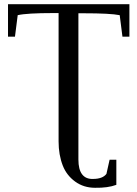

<svg xmlns="http://www.w3.org/2000/svg" viewBox="-20 -675 650 911"><path d="M352 82Q352 129 369.5 152Q387 175 421 174Q467 174 485 150L500 83H532V202Q492 217 431 216Q377 216 336.5 186.5Q296 157 278 111Q258 60 258 -4V-613H233Q107 -613 64 -603L51 -501H18V-655H594V-501H561L548 -603Q504 -612 376 -612H352Z"/></svg>

Font: Libra Serif Modern
Style: Regular
Weight: 400
Designer: Stefan Peev, Context Ltd
Foundry: Stefan Peev, Context Ltd
Version: Version 1.000